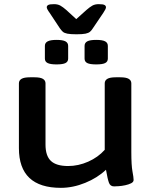

<svg xmlns="http://www.w3.org/2000/svg" viewBox="-20 -897 733 924"><path d="M273 7Q71 7 71 -184V-496Q71 -510 83.5 -517.5Q96 -525 124 -525H146Q174 -525 186.5 -517.5Q199 -510 199 -496V-201Q199 -147 225 -122.5Q251 -98 308 -98Q357 -98 404.5 -119Q452 -140 484 -176V-496Q484 -510 496.5 -517.5Q509 -525 537 -525H559Q587 -525 599.5 -517.5Q612 -510 612 -496V-166Q612 -101 617.5 -72Q623 -43 623 -31Q623 -21 611 -15Q599 -9 582.5 -5.5Q566 -2 551 -1Q536 0 529 0Q511 0 504.5 -17Q498 -34 490 -80Q449 -41 390 -17Q331 7 273 7ZM443 -587Q413 -587 400 -593.5Q387 -600 387 -615V-676Q387 -691 400 -698Q413 -705 443 -705Q473 -705 486 -698Q499 -691 499 -676V-615Q499 -600 486 -593.5Q473 -587 443 -587ZM252 -587Q223 -587 209.5 -593.5Q196 -600 196 -615V-676Q196 -691 209.5 -698Q223 -705 252 -705Q282 -705 295 -698Q308 -691 308 -676V-615Q308 -600 295 -593.5Q282 -587 252 -587ZM455 -877Q476 -877 483 -873Q490 -869 490 -862Q490 -854 477 -835L427 -761Q421 -751 413.5 -744.5Q406 -738 391.5 -735Q377 -732 348 -732Q319 -732 304 -735Q289 -738 282 -744.5Q275 -751 268 -761L219 -835Q205 -854 205 -862Q205 -869 212 -873Q219 -877 240 -877Q258 -877 270.5 -870Q283 -863 299 -849L347 -805L396 -849Q412 -863 424.5 -870Q437 -877 455 -877Z"/></svg>

Font: Asap Expanded SemiBold
Style: Regular
Weight: 600
Width: 7
Designer: Pablo Cosgaya
Foundry: Omnibus-Type
Version: Version 3.001; ttfautohint (v1.8.4.7-5d5b)